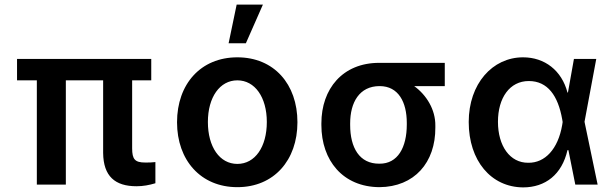

<svg xmlns="http://www.w3.org/2000/svg" viewBox="-20 -802 2660 834"><path d="M637 -546H54V-453H140V0H266V-453H428V-138C429 -36 480 7 573 7C602 7 628 2 655 -6V-98C640 -96 627 -96 611 -96C566 -96 554 -110 554 -158V-453H637Z M1011 11C1170 11 1272 -106 1272 -271C1272 -437 1170 -553 1011 -553C852 -553 749 -437 749 -271C749 -106 852 11 1011 11ZM883 -272C883 -380 935 -453 1011 -453C1087 -453 1139 -380 1139 -272C1139 -164 1088 -90 1011 -90C934 -90 883 -164 883 -272ZM973 -614H1048L1122 -782H1008Z M1376 -266V-259C1376 -104 1470 10 1628 11C1780 10 1872 -96 1871 -248V-256C1872 -326 1832 -390 1779 -428H1912V-529H1627C1468 -529 1376 -416 1376 -266ZM1501 -259V-266C1501 -357 1541 -428 1629 -428C1711 -428 1747 -358 1747 -268V-261C1747 -162 1708 -90 1628 -91C1541 -90 1501 -161 1501 -259Z M2252 12C2349 12 2421 -44 2445 -150H2449L2479 0H2576L2519 -273L2570 -546H2473L2447 -400H2445C2420 -496 2346 -553 2252 -553C2119 -553 2016 -438 2016 -272C2016 -104 2113 11 2252 12ZM2143 -273C2143 -377 2194 -450 2277 -450C2359 -450 2404 -386 2422 -284L2424 -272L2422 -259C2404 -154 2347 -94 2275 -95C2195 -94 2143 -168 2143 -273Z"/></svg>

Font: Wafeq Semi Bold
Style: Regular
Weight: 600
Designer: Rasmus Andersson & Azza Alameddine
Foundry: Google & TypeTogether
Version: Version 3.000;January 28, 2025;FontCreator 15.0.0.3014 64-bi